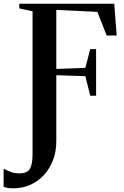

<svg xmlns="http://www.w3.org/2000/svg" viewBox="-86 -763 670 1035"><path d="M-13.5 252Q-34.5 252 -47 249.5Q-59.5 247 -66.5 243.5V146.5Q-51 154.5 -29.2 163Q-7.5 171.5 16.5 171.5Q43.5 171.5 59.2 162.8Q75 154 82.2 130.5Q89.5 107 89.5 63V-702L18 -718V-743H530L543 -571.5H489L439 -699L217.5 -709.5V-391.5L374 -397L400.5 -498H432V-247H400.5L374 -352.5L217.5 -357.5V-1.5Q217.5 53.5 200 99.8Q182.5 146 151.2 180Q120 214 78 233Q36 252 -13.5 252Z"/></svg>

Font: Merriweather 120pt SemiBold
Style: Regular
Weight: 600
Version: Version 2.100